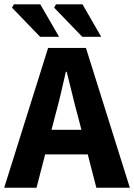

<svg xmlns="http://www.w3.org/2000/svg" viewBox="-26 -875 626 895"><path d="M-6.4 0 198.3 -651.7H374.6L579.2 0H423.1L338 -330.2Q324.3 -379.4 311.2 -434.3Q298.1 -489.2 285 -540.4H281Q269.6 -489.2 256.5 -434.3Q243.4 -379.4 229.7 -330.2L144.3 0ZM128.4 -155.3V-269.9H442.2V-155.3ZM161.1 -703.4 30 -839.2 38.6 -854.7H161.9L249.4 -703.4ZM357.5 -703.4 226.4 -839.2 235 -854.7H358.6L445.8 -703.4Z"/></svg>

Font: Mada
Style: Regular
Weight: 400
Designer: Khaled Hosny
Version: Version 1.5